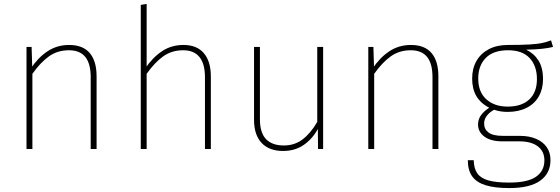

<svg xmlns="http://www.w3.org/2000/svg" viewBox="-20 -759 2852 978"><path d="M332 -530Q402 -530 437 -489Q472 -448 472 -370V0H442V-366Q442 -435 414.5 -469Q387 -503 331 -503Q273 -503 229.5 -472Q186 -441 145 -383L136 -409Q174 -466 222.5 -498Q271 -530 332 -530ZM141 -520 145 -389V0H115V-520Z M1024 -366Q1024 -434 996 -468.5Q968 -503 913 -503Q855 -503 811.5 -472Q768 -441 727 -383L718 -408Q757 -466 805 -498Q853 -530 914 -530Q983 -530 1018.5 -488Q1054 -446 1054 -370V0H1024ZM697 0V-734L727 -739V0Z M1626 -520V0H1600L1599 -102Q1572 -52 1527.5 -21Q1483 10 1422 10Q1351 10 1312.5 -31Q1274 -72 1274 -149V-520H1304V-151Q1304 -83 1335 -50.5Q1366 -18 1426 -18Q1481 -18 1522 -49.5Q1563 -81 1596 -138V-520Z M2073 -530Q2143 -530 2178 -489Q2213 -448 2213 -370V0H2183V-366Q2183 -435 2155.5 -469Q2128 -503 2072 -503Q2014 -503 1970.5 -472Q1927 -441 1886 -383L1877 -409Q1915 -466 1963.5 -498Q2012 -530 2073 -530ZM1882 -520 1886 -389V0H1856V-520Z M2797 -520Q2774 -514 2741 -510.5Q2708 -507 2660 -506Q2700 -487 2723 -450.5Q2746 -414 2746 -356Q2746 -306 2724.5 -268Q2703 -230 2662 -209.5Q2621 -189 2566 -189Q2527 -189 2497 -200Q2473 -187 2459.5 -169Q2446 -151 2446 -130Q2446 -101 2468.5 -84Q2491 -67 2541 -67H2627Q2676 -67 2711.5 -51.5Q2747 -36 2765.5 -8.5Q2784 19 2784 56Q2784 124 2731.5 161.5Q2679 199 2574 199Q2500 199 2453.5 184.5Q2407 170 2385 139Q2363 108 2363 57H2393Q2394 100 2411.5 124.5Q2429 149 2468 160Q2507 171 2574 171Q2667 171 2710 141.5Q2753 112 2753 58Q2753 12 2719.5 -13.5Q2686 -39 2625 -39H2539Q2480 -39 2447.5 -63Q2415 -87 2415 -125Q2415 -151 2430 -172Q2445 -193 2472 -210Q2428 -233 2406.5 -269.5Q2385 -306 2385 -359Q2385 -410 2407 -448.5Q2429 -487 2470 -508.5Q2511 -530 2567 -530Q2637 -530 2677.5 -532.5Q2718 -535 2739.5 -539.5Q2761 -544 2786 -553Q2786 -553 2786.5 -553Q2787 -553 2787 -553ZM2568 -503Q2493 -503 2454.5 -464Q2416 -425 2416 -359Q2416 -290 2457.5 -253Q2499 -216 2566 -216Q2637 -216 2676 -252.5Q2715 -289 2715 -356Q2715 -423 2678 -463Q2641 -503 2568 -503Z"/></svg>

Font: Firava
Style: Regular
Weight: 400
Designer: Carrois Corporate & Edenspiekermann AG
Foundry: Greg Finn Gibson
Version: Version 5.000